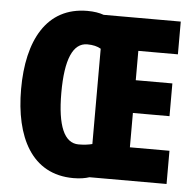

<svg xmlns="http://www.w3.org/2000/svg" viewBox="-52 -778 855 841"><g transform="rotate(5 375.0 -357.5)"><path d="M299 -725C119 -725 39 -572 39 -359C39 -149 117 10 301 10C330 10 353 6 371 0H710V-146H536V-297H697V-441H536V-570H710V-714H371C352 -721 328 -725 299 -725ZM311 -579C336 -579 356 -574 371 -565V-146C356 -142 336 -139 311 -139C248 -139 216 -212 216 -358C216 -505 248 -579 311 -579Z"/></g></svg>

Font: Noto Sans Lao ExtraCondensed Black
Style: Regular
Weight: 900
Width: 2
Designer: Monotype Design Team
Foundry: Monotype Imaging Inc.
Version: Version 2.003